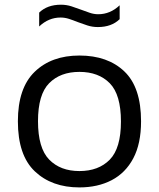

<svg xmlns="http://www.w3.org/2000/svg" viewBox="-20 -787 676 816"><path d="M317.5 9.5Q200 9.5 128 -58.8Q56 -127 56 -271.5Q56 -413 127.5 -482Q199 -551 317.5 -551Q438 -551 508.8 -483.2Q579.5 -415.5 579.5 -271.5Q579.5 -176.5 546.5 -114.2Q513.5 -52 454.5 -21.2Q395.5 9.5 317.5 9.5ZM317.5 -60Q399 -60 446.5 -108.5Q494 -157 494 -270.5Q494 -385 446.5 -433.2Q399 -481.5 317.5 -481.5Q236.5 -481.5 189 -433.5Q141.5 -385.5 141.5 -272Q141.5 -157.5 189 -108.8Q236.5 -60 317.5 -60ZM396 -672Q372.5 -672 351 -679Q329.5 -686 309.5 -693.5Q291 -701 273.2 -706.8Q255.5 -712.5 237.5 -712.5Q186.5 -712.5 146.5 -674.5V-733.5Q181 -767 239 -767Q262.5 -767 284 -760Q305.5 -753 325.5 -745.5Q344 -738.5 361.8 -732.5Q379.5 -726.5 397.5 -726.5Q448.5 -726.5 488.5 -764.5V-705.5Q454 -672 396 -672Z"/></svg>

Font: Encode Sans Exp
Style: Regular
Weight: 400
Width: 7
Designer: Multiple Designers
Foundry: Impallari Type
Version: Version 3.002; ttfautohint (v1.8.3) -l 8 -r 50 -G 200 -x 14 